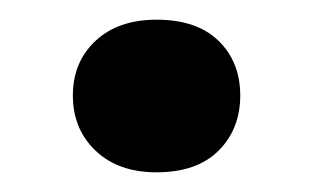

<svg xmlns="http://www.w3.org/2000/svg" viewBox="-20 -167 318 195"><path d="M139 8Q100 8 77 -14Q54 -36 54 -70Q54 -104 77 -125.5Q100 -147 139 -147Q180 -147 202 -125.5Q224 -104 224 -70Q224 -36 202 -14Q180 8 139 8Z"/></svg>

Font: Roboto Serif 120pt Expanded SemiBold
Style: Regular
Weight: 600
Width: 7
Designer: Greg Gazdowicz
Foundry: Commercial Type
Version: Version 1.008